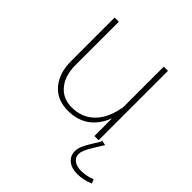

<svg xmlns="http://www.w3.org/2000/svg" viewBox="-182 -618 946 946"><g transform="rotate(45 291.0 -145.0)"><path d="M573.2 153.3 581.5 174.8Q536.6 192.4 498 192.4Q457.5 192.4 433.3 172.9Q409.2 153.3 409.2 120.6Q409.2 101.6 418.7 80.8Q428.2 60.1 441.9 38.1L468.3 -4.9V-11.2L492.2 -5.9L493.2 -4.9L459 50.8Q432.1 93.8 432.1 118.2Q432.1 141.1 450.7 154.5Q469.2 168 500.5 168Q534.7 168 573.2 153.3ZM82.5 -181.2V-483.4H111.8V-180.2Q111.8 -108.4 147.7 -64.5Q183.6 -20.5 246.1 -20.5Q318.4 -20.5 364.7 -67.9Q411.1 -115.2 424.8 -202.1V-483.4H454.1V0H424.8V-123.5Q375 4.4 244.1 4.4Q168 4.4 125.2 -46.1Q82.5 -96.7 82.5 -181.2Z"/></g></svg>

Font: Estedad-FD Thin
Style: Regular
Weight: 100
Designer: Amin Abedi
Version: Version 7.3